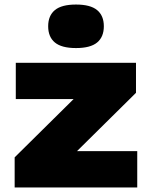

<svg xmlns="http://www.w3.org/2000/svg" viewBox="-20 -825 658 845"><path d="M44.5 0V-132.5L304 -389H49.5V-548.5H578.5V-416.5L319 -160H584V0ZM314.5 -613.5Q251 -613.5 221.5 -638Q192 -662.5 192 -709.5Q192 -756 221.5 -780.5Q251 -805 314.5 -805Q378 -805 407.5 -780.5Q437 -756 437 -709.5Q437 -662.5 407.5 -638Q378 -613.5 314.5 -613.5Z"/></svg>

Font: Encode Sans Expanded Expanded ExtraBold
Style: Regular
Weight: 800
Width: 7
Designer: Multiple Designers
Foundry: Impallari Type
Version: Version 3.000; ttfautohint (v1.8.3) -l 8 -r 50 -G 200 -x 14 